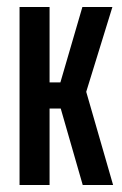

<svg xmlns="http://www.w3.org/2000/svg" viewBox="-20 -530 350 550"><path d="M36 0V-510H122V-294H153L216 -510H302L227 -267L304 0H217L154 -219H122V0Z"/></svg>

Font: Saira Ultra Condensed SemiBold
Style: Regular
Weight: 600
Width: 1
Designer: Hector Gatti with collaboration of the Omnibus-Type team
Foundry: Omnibus-Type
Version: Version 1.001; ttfautohint (v1.8)